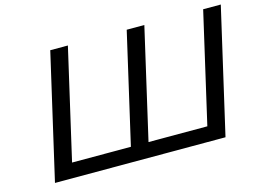

<svg xmlns="http://www.w3.org/2000/svg" viewBox="-94 -863 1390 1031"><g transform="rotate(-15 601.0 -347.5)"><path d="M94 0 254 -695H352L211 -82H538L679 -695H777L636 -82H963L1104 -695H1202L1042 0Z"/></g></svg>

Font: Coval
Style: Italic
Weight: 400
Foundry: Context Ltd
Version: Version 001.000